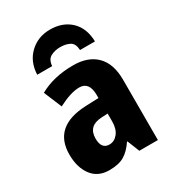

<svg xmlns="http://www.w3.org/2000/svg" viewBox="-190 -886 904 1002"><g transform="rotate(-30 262.0 -385.5)"><path d="M311 -251V-204Q311 -158 290 -132Q269 -106 239 -106Q191 -106 191 -169Q191 -245 273 -249ZM281 -559Q162 -559 77 -511L122 -403Q199 -443 250 -443Q310 -443 310 -363V-345L233 -342Q31 -334 31 -165Q31 -87 67.5 -38.5Q104 10 172 10Q229 10 262.5 -10Q296 -30 325 -73H328L357 0H469V-363Q469 -460 419.5 -509.5Q370 -559 281 -559ZM269 -781Q196 -781 146.5 -734Q97 -687 94 -610H184Q187 -649 212.5 -662Q238 -675 269 -675Q303 -675 326.5 -662.5Q350 -650 352 -610H442Q440 -691 392.5 -736Q345 -781 269 -781Z"/></g></svg>

Font: Noto Sans Display SemiCondensed Extra
Style: Regular
Weight: 800
Width: 4
Designer: Monotype Design Team
Foundry: Monotype Imaging Inc.
Version: Version 1.900